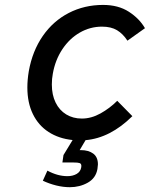

<svg xmlns="http://www.w3.org/2000/svg" viewBox="-20 -578 640 800"><path d="M158.5 175 177.5 133Q220 156 261 156Q283 156 299.2 146.8Q315.5 137.5 318.5 119Q319 117 319 113.5Q319 104 311.8 101.5Q304.5 99 285.5 99H240L244.5 68L282.5 5.5Q225 -0.5 182.5 -28Q140 -55.5 117 -102.8Q94 -150 94 -213.5Q94 -245.5 100 -281.5Q115 -365.5 158.2 -428Q201.5 -490.5 266.5 -524Q331.5 -557.5 409.5 -557.5Q473 -557.5 517 -529Q561 -500.5 584 -460.5L511 -408.5Q492.5 -437 467.8 -452Q443 -467 405 -467Q355.5 -467 312.5 -442.2Q269.5 -417.5 239.8 -372.8Q210 -328 200 -270.5Q196 -250 196 -226Q196 -182.5 211.8 -150.5Q227.5 -118.5 256 -101.2Q284.5 -84 321 -84Q360.5 -84 399 -105.5Q437.5 -127 468.5 -158L531.5 -94Q439.5 -3 336.5 6L312 47.5H317Q349 47.5 368.5 62Q388 76.5 388 107Q388 112 386 126Q379.5 164 346 183Q312.5 202 271 202Q243.5 202 214.2 194.8Q185 187.5 158.5 175Z"/></svg>

Font: JuliaMono Medium
Style: Italic
Weight: 500
Italic angle: -9°
Monospace: yes
Designer: cormullion
Foundry: corm
Version: Version 0.054; ttfautohint (v1.8.4)